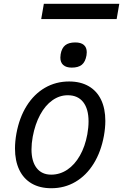

<svg xmlns="http://www.w3.org/2000/svg" viewBox="-20 -992 652 1018"><path d="M59.5 -204.5Q59.5 -242 67 -284Q82.5 -368.5 121.5 -430.8Q160.5 -493 218.2 -526.5Q276 -560 346.5 -560Q407 -560 450.2 -535Q493.5 -510 516 -463Q538.5 -416 538.5 -351Q538.5 -314 531 -272Q515.5 -187 476.5 -124.2Q437.5 -61.5 380 -27.8Q322.5 6 252 6Q191 6 147.8 -19.2Q104.5 -44.5 82 -92Q59.5 -139.5 59.5 -204.5ZM443 -280Q449.5 -316 449.5 -348.5Q449.5 -414.5 421 -450.8Q392.5 -487 339.5 -487Q295.5 -487 257.8 -460.2Q220 -433.5 193 -383.8Q166 -334 153.5 -267Q147 -231.5 147 -200Q147 -136.5 174.2 -101.2Q201.5 -66 251.5 -66Q297.5 -66 336.8 -92.2Q376 -118.5 403.5 -166.8Q431 -215 443 -280ZM300 -686.5Q300 -695 301.5 -704Q307 -737 325.8 -752Q344.5 -767 379 -767Q409 -767 424.5 -753.8Q440 -740.5 440 -715Q440 -707 438.5 -698Q432.5 -664 414 -648.8Q395.5 -633.5 360.5 -633.5Q331 -633.5 315.5 -647.2Q300 -661 300 -686.5ZM212.5 -972H612.5L598.5 -891H198.5Z"/></svg>

Font: JuliaMono
Style: Italic
Weight: 400
Italic angle: -9°
Monospace: yes
Designer: cormullion
Foundry: corm
Version: Version 0.057; ttfautohint (v1.8.4)